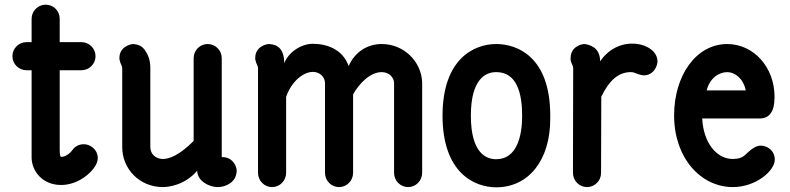

<svg xmlns="http://www.w3.org/2000/svg" viewBox="-20 -780 3372 820"><path d="M241 -110C240 -110 235 -112 235 -138V-480H328C361 -480 388 -507 388 -540C388 -573 361 -600 328 -600H235V-700C235 -733 209 -760 175 -760C142 -760 115 -733 115 -700V-600H93C60 -600 33 -573 33 -540C33 -507 60 -480 93 -480H115V-106C116 -49 161 10 241 10C316 10 376 -45 392 -81C412 -125 375 -164 338 -164C318 -164 300 -155 289 -139C280 -126 260 -110 241 -110Z M807 -178C746 -117 703 -101 676 -101C646 -101 622 -121 622 -152V-490C622 -518 615 -541 604 -558C586 -589 566 -589 551 -592C536 -592 490 -580 490 -532C490 -518 491 -524 491 -524C494 -506 500 -504 502 -490V-152C502 -59 575 19 676 19C699 19 770 11 822 -51C823 -4 877 19 909 19C921 19 933 17 945 12C989 -6 989 -37 991 -49C991 -73 972 -109 930 -109C930 -109 928 -109 927 -109V-532C927 -565 900 -592 867 -592C834 -592 807 -565 807 -532Z M1130 -592C1115 -592 1070 -580 1070 -532C1070 -518 1071 -524 1071 -524C1074 -506 1080 -504 1082 -490V-42C1082 -8 1109 19 1142 19C1175 19 1202 -8 1202 -42V-366C1225 -434 1277 -473 1316 -473C1348 -473 1368 -449 1368 -425V-42C1368 -8 1395 19 1428 19C1461 19 1488 -8 1488 -42V-377C1515 -425 1562 -472 1610 -472C1642 -472 1662 -449 1663 -427V-42C1663 -8 1690 19 1723 19C1756 19 1783 -8 1783 -42V-429C1779 -519 1704 -592 1610 -592C1550 -592 1496 -559 1469 -498C1443 -572 1372 -593 1316 -593C1266 -593 1212 -557 1194 -510C1194 -593 1140 -590 1130 -592Z M2099 -592C2006 -592 1870 -530 1870 -286C1870 -42 2006 20 2099 20C2238 20 2330 -96 2330 -272C2330 -274 2330 -288 2330 -292C2328 -536 2191 -592 2099 -592ZM2099 -100C2058 -100 1991 -124 1991 -286C1991 -445 2056 -472 2099 -472C2188 -472 2210 -381 2210 -285C2210 -200 2188 -100 2099 -100Z M2477 -592C2462 -592 2417 -580 2417 -532C2417 -518 2417 -523 2417 -523C2421 -506 2426 -504 2428 -490L2427 -42C2427 -8 2454 19 2487 19C2520 19 2547 -8 2547 -41L2548 -367C2582 -438 2622 -471 2672 -472H2674C2697 -471 2692 -464 2728 -458C2773 -458 2788 -500 2788 -518C2788 -597 2625 -639 2543 -518C2543 -581 2494 -589 2477 -592Z M3086 -472C3119 -472 3155 -444 3165 -394H2998C3012 -449 3053 -472 3086 -472ZM3288 -366V-368C3287 -495 3198 -591 3087 -592C2950 -592 2859 -454 2859 -287C2859 -105 2973 19 3110 19C3209 19 3289 -51 3289 -98C3289 -137 3257 -158 3229 -158C3213 -158 3202 -151 3188 -141C3160 -120 3158 -102 3110 -101C3039 -101 2984 -172 2979 -274H3225C3290 -274 3287 -348 3288 -366Z"/></svg>

Font: LS
Style: Bold
Weight: 700
Designer: BSozoo
Foundry: BSozoo
Version: Version 001.000